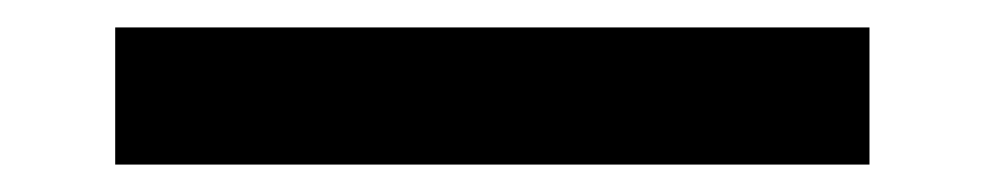

<svg xmlns="http://www.w3.org/2000/svg" viewBox="-20 -420 718 140"><path d="M614 -300H64V-400H614Z"/></svg>

Font: Bruno Ace
Style: Regular
Weight: 400
Version: Version 1.100; ttfautohint (v1.8.4.7-5d5b);gftools[0.9.27]